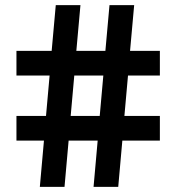

<svg xmlns="http://www.w3.org/2000/svg" viewBox="-20 -726 678 747"><path d="M360 -179H247L231 1H135L151 -179H44V-275H159L173 -432H44V-528H181L197 -706H293L277 -528H390L406 -706H502L486 -528H602V-432H478L464 -275H602V-179H456L440 1H344ZM368 -275 382 -432H269L255 -275Z"/></svg>

Font: Lineal Medium
Style: Regular
Weight: 600
Designer: Created by Frank Adebiaye with contributions from Anton Moglia & Ariel Martín Pérez
Created by Frank ADEBIAYE with FontF
Foundry: Velvetyne Type Foundry
Version: Version 2.000